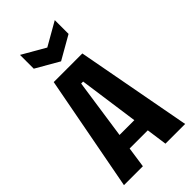

<svg xmlns="http://www.w3.org/2000/svg" viewBox="-272 -963 1034 1034"><g transform="rotate(-45 245.0 -446.0)"><path d="M12 0 137 -660H355L478 0H328L251 -550H236L156 0ZM122 -118V-208H377V-118ZM112 -892 244 -816 377 -892V-787L244 -711L112 -787Z"/></g></svg>

Font: Bricolage Grotesque Condensed
Style: Bold
Weight: 700
Width: 3
Designer: Mathieu Triay
Foundry: Atelier Triay
Version: Version 1.001;gftools[0.9.33.dev8+g029e19f]